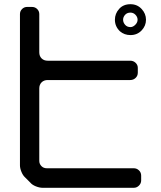

<svg xmlns="http://www.w3.org/2000/svg" viewBox="-20 -790 768 914"><path d="M551 -641Q572 -623 601 -623Q633 -623 654 -645Q675 -667 675 -696Q675 -725 654 -747.5Q633 -770 601 -770Q567 -770 547 -747.5Q527 -725 527 -696Q527 -664 551 -641ZM601 -661Q585 -661 575.5 -672Q566 -683 566 -696Q566 -709 575.5 -719.5Q585 -730 601 -730Q615 -730 625 -719.5Q635 -709 635 -696Q635 -683 624 -672Q613 -661 601 -661ZM124 79Q133 90 150.5 97Q168 104 183 104H617Q631 104 641.5 93.5Q652 83 652 69V46Q652 31 641.5 21Q631 11 617 11H203Q187 11 177 0.5Q167 -10 167 -24V-369Q167 -387 178 -398Q189 -409 207 -409H600Q615 -409 625.5 -419Q636 -429 636 -444V-467Q636 -481 625.5 -491Q615 -501 600 -501H207Q189 -501 178 -512Q167 -523 167 -541V-723Q167 -737 157 -747Q147 -757 132 -757H109Q95 -757 85 -747Q75 -737 75 -723V-3Q75 11 82 28Q89 45 99 54Z"/></svg>

Font: WDXL Lubrifont TC
Style: Regular
Weight: 400
Designer: [WDXL Lubrifont] Copyright 2020-2022 (c) NightFurySL2001, Skr-ZERO; [ZCOOL QingKe HuangYou] Copyright 2018-2022 (c) The 
Version: Version 2.001;hotconv 1.1.1;makeotfexe 2.6.0